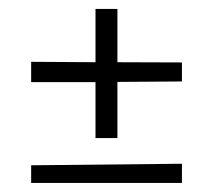

<svg xmlns="http://www.w3.org/2000/svg" viewBox="-20 -406 471 424"><path d="M48.8 -269.5 190.9 -268.6V-386.2H239.3V-268.6L381.8 -268.1V-226.1L239.3 -225.1V-101.1H190.9V-224.6H48.8ZM381.8 -2H48.8V-41L381.8 -44.4Z"/></svg>

Font: Parastoo Print
Style: Print
Weight: 400
Foundry: Saber Rastikerdar (saber.rastikerdar@gmail.com)
Version: Version 1.0.0-alpha5